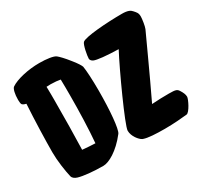

<svg xmlns="http://www.w3.org/2000/svg" viewBox="-150 -931 1226 1157"><g transform="rotate(-30 463.5 -352.0)"><path d="M820 -163C783 -163 742 -162 702 -159C776 -313 887 -558 893 -570C900 -586 907 -634 907 -650C907 -676 897 -684 883 -700C873 -712 856 -721 816 -721C712 -721 556 -710 534 -689C521 -677 508 -607 508 -586C508 -578 515 -569 525 -564C545 -554 612 -548 693 -546C635 -437 494 -129 494 -93C494 -53 527 -15 545 -6C547 -5 549 -4 550 -4C577 6 634 9 694 9C757 9 810 4 850 0C871 -2 907 -76 907 -92C907 -108 899 -125 888 -142C877 -159 870 -163 820 -163ZM411 -627C386 -659 361 -685 348 -695C333 -706 288 -713 236 -713C159 -713 74 -694 34 -666C23 -657 15 -625 15 -584C15 -568 17 -555 21 -551C27 -545 37 -541 47 -539C40 -428 36 -280 36 -207C36 -149 47 -73 58 -27C61 -16 74 -5 92 0C125 10 193 17 262 17C300 17 370 -20 436 -105C453 -127 464 -253 464 -390C464 -465 460 -533 455 -561C453 -569 437 -596 411 -627ZM199 -131C202 -221 204 -358 204 -474C204 -495 204 -531 203 -567C212 -567 222 -568 232 -568C256 -568 285 -565 299 -562C300 -529 300 -490 300 -450C300 -344 296 -215 288 -125C261 -126 228 -128 199 -131Z"/></g></svg>

Font: Manosque
Style: Regular
Weight: 400
Designer: Ariel Martín Pérez
Foundry: Ariel Martín Pérez
Version: Version 1.005;hotconv 1.0.109;makeotfexe 2.5.65596